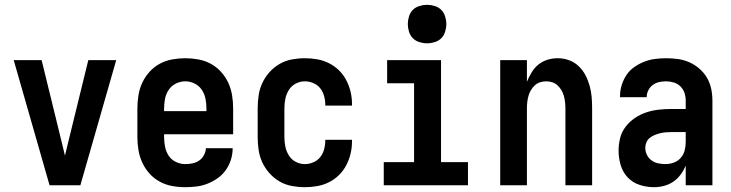

<svg xmlns="http://www.w3.org/2000/svg" viewBox="-20 -770 3040 798"><path d="M186 0 37 -520H153L238 -173Q241 -161 244 -148Q247 -135 250 -123Q253 -135 256 -148Q259 -161 262 -173L347 -520H463L314 0Z M750 8Q722 8 695 3Q668 -2 644 -15Q620 -28 601.5 -48.5Q583 -69 571.5 -94Q560 -119 555.5 -146Q551 -173 551 -200V-320Q551 -347 555.5 -374.5Q560 -402 571.5 -426.5Q583 -451 601.5 -471.5Q620 -492 644 -505Q668 -518 695.5 -523Q723 -528 750 -528Q777 -528 804.5 -523Q832 -518 856 -505Q880 -492 898.5 -471.5Q917 -451 928.5 -426.5Q940 -402 944.5 -374.5Q949 -347 949 -320V-212H662V-200Q662 -180 666 -160Q670 -140 681 -123Q692 -106 711 -97Q730 -88 750 -88Q765 -88 780 -91Q795 -94 807.5 -102.5Q820 -111 827.5 -125Q835 -139 836 -154H947Q947 -130 940 -107Q933 -84 919 -64Q905 -44 885.5 -30Q866 -16 843.5 -7Q821 2 797.5 5Q774 8 750 8ZM662 -308H838V-320Q838 -340 834 -360Q830 -380 818.5 -397Q807 -414 788.5 -423Q770 -432 750 -432Q730 -432 711.5 -423Q693 -414 681.5 -397Q670 -380 666 -360Q662 -340 662 -320Z M1247 8Q1220 8 1193 3Q1166 -2 1142.5 -15.5Q1119 -29 1100.5 -49.5Q1082 -70 1070.5 -94.5Q1059 -119 1055 -146Q1051 -173 1051 -200V-320Q1051 -347 1055 -374Q1059 -401 1070.5 -425.5Q1082 -450 1100.5 -470.5Q1119 -491 1142.5 -504.5Q1166 -518 1193 -523Q1220 -528 1247 -528Q1273 -528 1298.5 -523.5Q1324 -519 1347 -507.5Q1370 -496 1388.5 -478Q1407 -460 1419 -437Q1431 -414 1437 -389Q1443 -364 1443 -338V-331H1332V-334Q1332 -353 1327 -371Q1322 -389 1311 -403Q1300 -417 1282.5 -424.5Q1265 -432 1247 -432Q1227 -432 1209 -422.5Q1191 -413 1180.5 -396Q1170 -379 1166 -359.5Q1162 -340 1162 -320V-200Q1162 -180 1166 -160.5Q1170 -141 1180.5 -124Q1191 -107 1209 -97.5Q1227 -88 1247 -88Q1265 -88 1282.5 -95.5Q1300 -103 1311 -117Q1322 -131 1327 -149Q1332 -167 1332 -186V-189H1443V-182Q1443 -156 1437 -131Q1431 -106 1419 -83Q1407 -60 1388.5 -42Q1370 -24 1347 -12.5Q1324 -1 1298.5 3.5Q1273 8 1247 8Z M1575 0V-96H1701V-424H1589V-520H1813V-96H1925V0ZM1755 -590Q1739 -590 1723 -595Q1707 -600 1696 -611Q1685 -622 1680 -638Q1675 -654 1675 -670Q1675 -686 1680 -702Q1685 -718 1696 -729Q1707 -740 1723 -745Q1739 -750 1755 -750Q1771 -750 1787 -745Q1803 -740 1814 -729Q1825 -718 1830 -702Q1835 -686 1835 -670Q1835 -654 1830 -638Q1825 -622 1814 -611Q1803 -600 1787 -595Q1771 -590 1755 -590Z M2059 0V-520H2170V-430Q2178 -450 2189.5 -469Q2201 -488 2217.5 -501.5Q2234 -515 2255 -521.5Q2276 -528 2298 -528Q2322 -528 2344.5 -520Q2367 -512 2384.5 -495.5Q2402 -479 2413 -458Q2424 -437 2430.5 -414Q2437 -391 2439 -367.5Q2441 -344 2441 -320V0H2330V-320Q2330 -333 2328.5 -346Q2327 -359 2323.5 -371.5Q2320 -384 2313.5 -395Q2307 -406 2297.5 -415Q2288 -424 2275.5 -428Q2263 -432 2250 -432Q2237 -432 2224.5 -428Q2212 -424 2202.5 -415Q2193 -406 2186.5 -395Q2180 -384 2176.5 -371.5Q2173 -359 2171.5 -346Q2170 -333 2170 -320V0Z M2698 8Q2668 8 2638.5 -1.5Q2609 -11 2588.5 -33Q2568 -55 2559.5 -84.5Q2551 -114 2551 -144Q2551 -171 2557.5 -196.5Q2564 -222 2580 -243Q2596 -264 2618 -279Q2640 -294 2665 -302.5Q2690 -311 2716.5 -314Q2743 -317 2769 -317H2830V-351Q2830 -368 2825 -383.5Q2820 -399 2808.5 -410.5Q2797 -422 2781 -427Q2765 -432 2749 -432Q2734 -432 2720 -429Q2706 -426 2694 -417.5Q2682 -409 2675 -395.5Q2668 -382 2668 -368V-366H2557V-371Q2557 -394 2564 -416.5Q2571 -439 2584 -458.5Q2597 -478 2616.5 -491.5Q2636 -505 2657.5 -513.5Q2679 -522 2702.5 -525Q2726 -528 2749 -528Q2774 -528 2798.5 -524.5Q2823 -521 2845.5 -511Q2868 -501 2887 -484.5Q2906 -468 2918.5 -446.5Q2931 -425 2936 -400.5Q2941 -376 2941 -351V0H2830V-82Q2822 -62 2809 -44.5Q2796 -27 2778.5 -15Q2761 -3 2740 2.5Q2719 8 2698 8ZM2746 -88Q2763 -88 2780 -94Q2797 -100 2809 -113.5Q2821 -127 2825.5 -144.5Q2830 -162 2830 -180V-221H2769Q2757 -221 2745.5 -220Q2734 -219 2722.5 -216Q2711 -213 2700 -208.5Q2689 -204 2680 -196.5Q2671 -189 2666.5 -178Q2662 -167 2662 -155Q2662 -140 2669 -126Q2676 -112 2688.5 -103Q2701 -94 2716 -91Q2731 -88 2746 -88Z"/></svg>

Font: Iosevka Fixed
Style: Bold
Weight: 700
Monospace: yes
Designer: Belleve Invis
Foundry: Belleve Invis
Version: Version 32.3.0